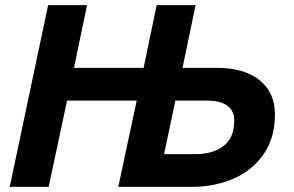

<svg xmlns="http://www.w3.org/2000/svg" viewBox="-20 -730 1149 750"><path d="M18 0 168 -710H320L269 -465H541L592 -710H744L693 -465H825Q936 -465 995 -416Q1054 -367 1054 -283Q1054 -193 1011 -129.5Q968 -66 894 -33Q820 0 727 0H442L514 -337H242L170 0ZM621 -128H744Q812 -128 853.5 -160Q895 -192 895 -259Q895 -298 867.5 -317.5Q840 -337 789 -337H665Z"/></svg>

Font: Geist
Style: Bold Italic
Weight: 700
Italic angle: -12°
Designer: Basement.studio, Andrés Briganti, Mateo Zaragoza
Foundry: Basement.studio, Vercel, Andrés Briganti, Guido Ferreyra, Mateo Zaragoza
Version: Version 1.500; ttfautohint (v1.8.4.7-5d5b)